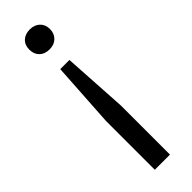

<svg xmlns="http://www.w3.org/2000/svg" viewBox="-253 -557 756 756"><g transform="rotate(-45 125.0 -179.5)"><path d="M100 -353.5H151L167.5 -82.5V190H83V-82.5ZM125.5 -549Q151 -549 167 -534Q183 -519 183 -494Q183 -469 167.2 -453.5Q151.5 -438 125.5 -438Q99 -438 83.5 -453.2Q68 -468.5 68 -494Q68 -519.5 83.8 -534.2Q99.5 -549 125.5 -549Z"/></g></svg>

Font: Encode Sans SC
Style: Regular
Weight: 400
Version: Version 3.002